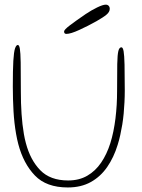

<svg xmlns="http://www.w3.org/2000/svg" viewBox="-20 -788 608 824"><path d="M271 16.5Q179 16.5 129.8 -34.8Q80.5 -86 58.5 -169.5Q53 -190.5 49 -213.5Q45 -236.5 42.2 -260.8Q39.5 -285 38 -310.5Q36.5 -336 35.8 -362.5Q35 -389 35 -416.5Q35 -488 37.2 -526.8Q39.5 -565.5 44.5 -580.2Q49.5 -595 56.5 -595Q62.5 -595 65.2 -579Q68 -563 68.8 -519.8Q69.5 -476.5 69.5 -394.5Q69.5 -370 70.2 -346Q71 -322 72.5 -299.2Q74 -276.5 76.5 -254.8Q79 -233 82.5 -212.8Q86 -192.5 91 -174Q110 -101.5 152.8 -57.5Q195.5 -13.5 272.5 -13.5Q319.5 -13.5 354.5 -33.8Q389.5 -54 414 -90Q438.5 -126 453.5 -173.5Q461 -197.5 466.5 -224.2Q472 -251 475.5 -279.5Q479 -308 480.8 -337.8Q482.5 -367.5 482.5 -398Q482.5 -472.5 483.2 -513Q484 -553.5 488 -569.2Q492 -585 501 -585Q507.5 -585 510.5 -568Q513.5 -551 514.5 -510.5Q515.5 -470 515.5 -400Q515.5 -374.5 514.2 -349.5Q513 -324.5 510.8 -300.5Q508.5 -276.5 504.8 -253.5Q501 -230.5 496.2 -208.8Q491.5 -187 485 -166.5Q468.5 -112.5 440 -71.2Q411.5 -30 369.8 -6.8Q328 16.5 271 16.5ZM265 -642.5Q260 -642.5 257.5 -645Q255 -647.5 255 -653Q255 -660.5 280.8 -680Q306.5 -699.5 347.5 -727.5Q372 -744 396.8 -756Q421.5 -768 434 -768Q441.5 -768 446.2 -763.2Q451 -758.5 451 -750Q451 -737 437.5 -725.5Q424 -714 394 -697Q357.5 -676.5 320.2 -659.5Q283 -642.5 265 -642.5Z"/></svg>

Font: Gluten Thin
Style: Regular
Weight: 100
Designer: Tyler Finck
Foundry: Etcetera Type Company
Version: Version 1.300